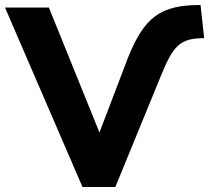

<svg xmlns="http://www.w3.org/2000/svg" viewBox="-39 -749 838 769"><path d="M422.9 0 606.9 -448.7C654.3 -564 680.2 -596.2 778.8 -596.2L764.2 -729C603.5 -729 539.1 -681.2 473.1 -516.6L359.4 -218.3L156.7 -718.8H-19L291.5 0Z"/></svg>

Font: Winston ExtraBold
Style: Regular
Weight: 800
Designer: Vernon Adams, Kim Jin-seong, David Berlow, Cristiano Sobral
Foundry: The Winston Project Authors
Version: Version 3.004